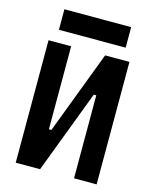

<svg xmlns="http://www.w3.org/2000/svg" viewBox="-128 -964 843 1050"><g transform="rotate(15 293.0 -439.5)"><path d="M64 0V-693.4H191.9V-223.6H206.1L384.3 -693.4H522V0H394V-469.7H379.9L201.7 0ZM104 -763.2V-879.4H481.9V-763.2Z"/></g></svg>

Font: Cascadia Code NF
Style: Bold
Weight: 700
Monospace: yes
Designer: Aaron Bell
Foundry: Saja Typeworks
Version: Version 2404.023; ttfautohint (v1.8.4)